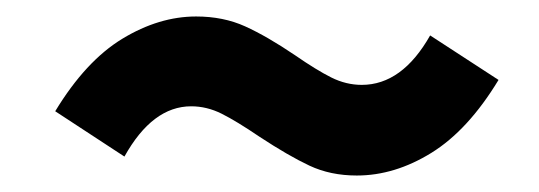

<svg xmlns="http://www.w3.org/2000/svg" viewBox="-20 -480 654 233"><path d="M295 -314Q267 -333 249 -342Q231 -351 212 -351Q165 -351 131 -290L47 -345Q84 -406 128.5 -433Q173 -460 218 -460Q251 -460 277.5 -448Q304 -436 338 -413Q364 -395 382 -386Q400 -377 419 -377Q468 -377 502 -437L585 -383Q548 -322 503.5 -294.5Q459 -267 413 -267Q381 -267 355.5 -279Q330 -291 295 -314Z"/></svg>

Font: Nebula Sans Bold
Style: Regular
Weight: 700
Italic angle: -9°
Designer: Paul D. Hunt for Adobe (as Source Sans)
Foundry: Nebula Entertainment & Broadcasting LLC
Version: Version 1.010